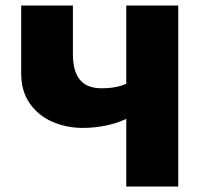

<svg xmlns="http://www.w3.org/2000/svg" viewBox="-20 -678 749 698"><path d="M439 0V-658H628V0ZM281 -213Q222 -213 171 -235Q120 -257 88.5 -301.5Q57 -346 57 -412V-658H245V-482Q245 -419 270.5 -388Q296 -357 350 -357Q369 -357 388.5 -359.5Q408 -362 425.5 -368Q443 -374 452 -380L522 -309Q493 -274 453.5 -253Q414 -232 369.5 -222.5Q325 -213 281 -213Z"/></svg>

Font: Ysabeau Office Black
Style: Regular
Weight: 900
Designer: Christian Thalmann (Catharsis Fonts)
Version: Version 2.001;gftools[0.9.30]; featfreeze: tnum,lnum,ss02